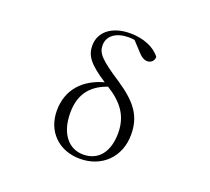

<svg xmlns="http://www.w3.org/2000/svg" viewBox="-136 -977 1271 1163"><g transform="rotate(20 500.0 -395.5)"><path d="M487 14C627 14 729 -84 729 -229C729 -345 679 -419 545 -508C407 -598 381 -630 381 -680C381 -742 435 -779 515 -779C528 -779 540 -778 552 -776L603 -721C627 -693 647 -681 668 -681C693 -681 711 -700 711 -724C674 -774 601 -805 515 -805C399 -805 323 -746 323 -657C323 -593 354 -548 470 -473C345 -439 256 -354 256 -213C256 -80 349 14 487 14ZM498 -455C595 -395 652 -324 652 -212C652 -92 596 -17 496 -17C405 -17 337 -92 337 -228C337 -331 378 -413 498 -455Z"/></g></svg>

Font: Harano Aji Mincho CN
Style: Regular
Weight: 400
Foundry: Masamichi Hosoda
Version: HaranoAjiMinchoCN-Regular version 20230610;ttx 4.39.4